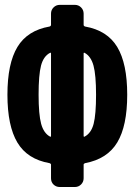

<svg xmlns="http://www.w3.org/2000/svg" viewBox="-20 -750 540 770"><path d="M319.3 -202.1Q345.7 -215.8 355.5 -253.4Q365.2 -291 365.2 -370.1Q365.2 -449.2 355 -486.8Q344.7 -524.4 319.3 -538.1Q315.4 -540 315.4 -535.2V-205.1Q315.4 -200.2 319.3 -202.1ZM184.6 -205.1V-535.2Q184.6 -540 180.7 -538.1Q154.3 -524.4 144.5 -486.8Q134.8 -449.2 134.8 -370.1Q134.8 -291 145 -253.4Q155.3 -215.8 180.7 -202.1Q184.6 -200.2 184.6 -205.1ZM321.3 -643.6Q410.2 -627.9 450.2 -561.5Q490.2 -495.1 490.2 -370.1Q490.2 -245.1 450.2 -178.7Q410.2 -112.3 321.3 -95.7Q315.4 -93.8 315.4 -89.8V-35.2Q315.4 -20.5 305.2 -10.3Q294.9 0 280.3 0H219.7Q205.1 0 194.8 -9.8Q184.6 -19.5 184.6 -35.2V-89.8Q184.6 -93.8 178.7 -95.7Q89.8 -111.3 49.8 -178.2Q9.8 -245.1 9.8 -370.1Q9.8 -495.1 49.8 -561.5Q89.8 -627.9 178.7 -643.6Q184.6 -645.5 184.6 -650.4V-695.3Q184.6 -710 194.8 -720.2Q205.1 -730.5 219.7 -730.5H280.3Q294.9 -730.5 305.2 -720.2Q315.4 -710 315.4 -695.3V-650.4Q315.4 -645.5 321.3 -643.6Z"/></svg>

Font: Rounded-L Mgen+ 1mn bold
Style: Bold
Weight: 700
Designer: [Source Han Sans]
Ryoko NISHIZUKA  (kana & ideographs); Paul D. Hunt (Latin, Greek & Cyrillic); Wenlong ZHANG  (bopomofo
Version: Version 1.059.20150602